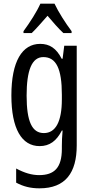

<svg xmlns="http://www.w3.org/2000/svg" viewBox="-20 -786 502 1046"><path d="M277 -766H200C181 -723 144 -665 108 -616V-606H153C177 -629 208 -665 239 -700C269 -665 297 -632 325 -606H370V-616C337 -660 298 -721 277 -766ZM199 -547C101 -547 42 -452 42 -266C42 -85 98 10 196 10C250 10 288 -18 317 -75H321C318 -43 317 -13 317 9V25C317 129 275 168 193 168C153 168 113 156 68 132V209C107 230 146 240 195 240C337 240 398 155 398 6V-537H330L321 -466H316C287 -523 250 -547 199 -547ZM216 -475C286 -475 317 -412 317 -270V-245C317 -123 283 -61 219 -61C155 -61 125 -123 125 -265C125 -402 153 -475 216 -475Z"/></svg>

Font: Noto Sans UI Condensed
Style: Regular
Weight: 400
Width: 3
Designer: Monotype Design Team
Foundry: Monotype Imaging Inc.
Version: Version 1.901